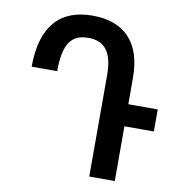

<svg xmlns="http://www.w3.org/2000/svg" viewBox="-81 -799 824 874"><g transform="rotate(10 331.0 -362.0)"><path d="M507 0V-253H643V-355H507V-477C507 -640 425 -724 277 -724C129 -724 44 -636 44 -447H162C162 -579 201 -621 276 -621C349 -621 389 -578 389 -468V0Z"/></g></svg>

Font: Noto Sans Armenian Condensed SemiBold
Style: Regular
Weight: 600
Width: 3
Designer: Monotype Design Team
Foundry: Monotype Imaging Inc.
Version: Version 2.008